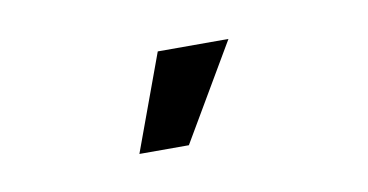

<svg xmlns="http://www.w3.org/2000/svg" viewBox="-30 -781 410 214"><g transform="rotate(-10 175.0 -673.5)"><path d="M155 -728H235L171 -619H115Z"/></g></svg>

Font: Khand Medium
Style: Regular
Weight: 500
Designer: Devanagari: Sanchit Sawaria, Jyotish Sonowal; Latin: Satya Rajpurohit
Foundry: Indian Type Foundry
Version: Version 1.100;PS 1.0;hotconv 1.0.78;makeotf.lib2.5.61930; tt